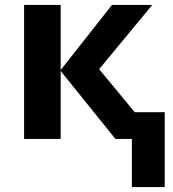

<svg xmlns="http://www.w3.org/2000/svg" viewBox="-20 -566 705 782"><path d="M517.1 195.8V0H450.2L227.1 -276.9V0H78.1V-545.9H227.1V-280.8L436 -545.9H600.1L383.8 -284.2L528.8 -108.9H650.9V195.8Z"/></svg>

Font: Droid Sans Thai
Style: Bold
Weight: 700
Designer: Steve Matteson
Foundry: Ascender Corporation
Version: Version 1.00